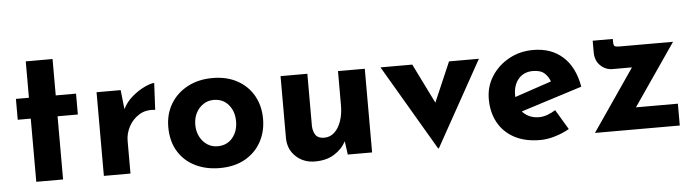

<svg xmlns="http://www.w3.org/2000/svg" viewBox="-43 -803 3620 999"><g transform="rotate(-5 1766.5 -304.0)"><path d="M113 -629H253V-439H359V-330H253V0H113V-330H45V-439H113Z M592 -437 605 -317 602 -335Q621 -374 654 -401.5Q687 -429 719.5 -444Q752 -459 769 -459L762 -319Q713 -325 678 -303Q643 -281 624 -245Q605 -209 605 -171V0H466V-437Z M822 -224Q822 -291 853.5 -344Q885 -397 942 -427.5Q999 -458 1073 -458Q1148 -458 1203 -427.5Q1258 -397 1287.5 -344Q1317 -291 1317 -224Q1317 -157 1287.5 -103.5Q1258 -50 1203 -19Q1148 12 1071 12Q999 12 942.5 -16Q886 -44 854 -97Q822 -150 822 -224ZM963 -223Q963 -189 977 -161.5Q991 -134 1015 -118Q1039 -102 1069 -102Q1118 -102 1147 -136.5Q1176 -171 1176 -223Q1176 -275 1147 -309.5Q1118 -344 1069 -344Q1039 -344 1015 -328Q991 -312 977 -285Q963 -258 963 -223Z M1568 21Q1509 21 1469 -15.5Q1429 -52 1427 -110V-437H1567V-162Q1569 -133 1582 -115.5Q1595 -98 1626 -98Q1657 -98 1679.5 -119Q1702 -140 1714.5 -176.5Q1727 -213 1727 -259V-437H1867V0H1740L1729 -80L1731 -71Q1709 -30 1668 -4.5Q1627 21 1568 21Z M2211 9 1949 -437H2115L2264 -135L2178 -138L2307 -437H2463L2215 9Z M2745 12Q2665 12 2609.5 -18Q2554 -48 2525 -101Q2496 -154 2496 -223Q2496 -289 2530 -342Q2564 -395 2621 -426.5Q2678 -458 2748 -458Q2842 -458 2902.5 -403.5Q2963 -349 2981 -246L2641 -138L2610 -214L2856 -297L2827 -284Q2819 -310 2798.5 -329.5Q2778 -349 2737 -349Q2690 -349 2662 -317Q2634 -285 2634 -231Q2634 -170 2667 -138.5Q2700 -107 2748 -107Q2771 -107 2792.5 -115Q2814 -123 2835 -136L2897 -32Q2862 -12 2821.5 0Q2781 12 2745 12Z M3151 -323Q3115 -323 3088 -349Q3061 -375 3061 -419V-479H3166V-465Q3166 -444 3173.5 -440.5Q3181 -437 3200 -437H3477L3235 -85L3209 -114H3474V0H3031L3280 -363L3301 -323Z"/></g></svg>

Font: Reem Kufi Fun
Style: Bold
Weight: 700
Designer: Khaled Hosny
Version: Version 1.005